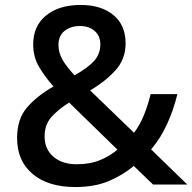

<svg xmlns="http://www.w3.org/2000/svg" viewBox="-20 -838 777 775"><path d="M306 -818Q388 -818 437.5 -777.5Q487 -737 487 -663Q487 -599 446 -554Q405 -509 344 -473L521 -302Q545 -334 561 -373.5Q577 -413 588 -458H696Q681 -396 655 -338.5Q629 -281 590 -235L736 -93H598L520 -168Q474 -130 417.5 -106.5Q361 -83 284 -83Q175 -83 112 -135.5Q49 -188 49 -281Q49 -357 88.5 -403.5Q128 -450 196 -489Q162 -527 138 -567.5Q114 -608 114 -659Q114 -733 166 -775.5Q218 -818 306 -818ZM303 -733Q266 -733 241 -713.5Q216 -694 216 -657Q216 -624 233 -595.5Q250 -567 281 -534Q336 -565 360.5 -593Q385 -621 385 -659Q385 -693 362 -713Q339 -733 303 -733ZM259 -424Q213 -395 186.5 -364.5Q160 -334 160 -287Q160 -236 195.5 -205.5Q231 -175 289 -175Q344 -175 384.5 -192Q425 -209 454 -234Z"/></svg>

Font: Noto Sans Telugu UI Medium
Style: Regular
Weight: 500
Designer: Jelle Bosma - Monotype Design Team
Foundry: Monotype Imaging Inc.
Version: Version 2.005; ttfautohint (v1.8.4.7-5d5b)